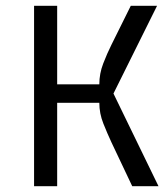

<svg xmlns="http://www.w3.org/2000/svg" viewBox="-20 -645 580 665"><path d="M438 0 366 -152Q352 -182 338 -217Q324 -252 324 -289H162V-353H324Q324 -390 337.5 -425Q351 -460 366 -490L433 -625H524L373 -321L529 0ZM98 0V-625H178V0Z"/></svg>

Font: Changa Light
Style: Regular
Weight: 300
Designer: Eduardo Rodriguez Tunni
Foundry: Eduardo Rodriguez Tunni
Version: Version 3.002; ttfautohint (v1.8.2)